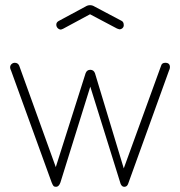

<svg xmlns="http://www.w3.org/2000/svg" viewBox="-20 -714 694 740"><path d="M617 -472Q635 -472 635 -455Q635 -449 631 -441L474 -6Q470 6 459 6Q450 6 445 -5L328 -380L213 -11Q207 6 196 6Q189 6 186 2.5Q183 -1 179 -11L23 -441Q19 -449 19 -454Q19 -462 24.5 -467Q30 -472 37 -472Q49 -472 54 -461L195 -70L310 -432Q315 -445 328 -445Q341 -445 346 -432L457 -65L601 -461Q604 -472 617 -472ZM327 -659 223 -603Q222 -603 219 -601.5Q216 -600 215 -600Q208 -600 202.5 -605.5Q197 -611 197 -619Q197 -628 206 -633L310 -689Q318 -694 327 -694Q336 -694 344 -689L448 -634Q457 -630 457 -617Q457 -610 452 -605.5Q447 -601 440 -601L431 -604Z"/></svg>

Font: Dosis
Style: ExtraLight
Weight: 250
Designer: Edgar Tolentino, Pablo Impallari, Igino Marini
Foundry: Edgar Tolentino, Pablo Impallari, Igino Marini
Version: Version 1.007